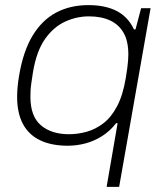

<svg xmlns="http://www.w3.org/2000/svg" viewBox="-20 -558 641 751"><path d="M397 173 440 -76H434Q410 -45 379 -25.5Q348 -6 314 3Q280 12 245 12Q181 12 136.5 -9.5Q92 -31 69.5 -73.5Q47 -116 47 -179Q47 -199 49 -220Q51 -241 55 -264Q71 -358 107.5 -418.5Q144 -479 199 -508.5Q254 -538 326 -538Q392 -538 436.5 -515Q481 -492 504 -443H510L532 -526H569L446 173ZM250 -33Q284 -33 318.5 -42.5Q353 -52 384 -75.5Q415 -99 438 -142.5Q461 -186 472 -253Q476 -276 478 -292.5Q480 -309 481 -321.5Q482 -334 482 -345Q482 -397 463.5 -429.5Q445 -462 410.5 -478Q376 -494 328 -494Q280 -494 235 -473.5Q190 -453 156.5 -406Q123 -359 109 -276Q105 -250 102.5 -232.5Q100 -215 99.5 -202.5Q99 -190 99 -179Q99 -103 140 -68Q181 -33 250 -33Z"/></svg>

Font: Archivo SemiExpanded Thin
Style: Italic
Weight: 250
Width: 6
Italic angle: -10°
Designer: Hector Gatti
Foundry: Omnibus-Type
Version: Version 2.001